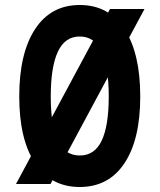

<svg xmlns="http://www.w3.org/2000/svg" viewBox="-20 -736 640 768"><path d="M558 -700 182 0H44L420 -700ZM183 -350Q183 -233 211.2 -173.5Q239.4 -114 299 -114Q358.6 -114 386.8 -173.5Q415 -233 415 -350Q415 -467.4 386.8 -528.7Q358.6 -590 299 -590Q239.4 -590 211.2 -528.7Q183 -467.4 183 -350ZM541 -350Q541 -178.2 477.8 -83.1Q414.6 12 299 12Q183.4 12 120.2 -83.1Q57 -178.2 57 -350Q57 -522.8 120.2 -619.4Q183.4 -716 299 -716Q415.2 -716 478.1 -619.4Q541 -522.8 541 -350Z"/></svg>

Font: Fliege Mono Thin
Style: Regular
Weight: 100
Version: Version 0.020;Glyphs 3.3 (3306)